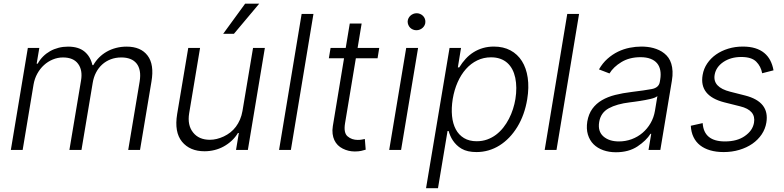

<svg xmlns="http://www.w3.org/2000/svg" viewBox="-20 -802 4195 1027"><path d="M38 0 128.9 -545.5H190.3L176.1 -461.6H181.8Q193.5 -483 210.4 -499.8Q227.3 -516.7 248 -528.4Q268.8 -540.1 293 -546.3Q317.1 -552.6 343.8 -552.6Q399.9 -552.6 431.8 -526.3Q463.8 -500 474.4 -453.5H479Q491.8 -476.2 510.1 -494.5Q528.4 -512.8 551.1 -525.7Q573.9 -538.7 600.7 -545.6Q627.5 -552.6 657.3 -552.6Q733.3 -552.6 769.5 -504.6Q805.8 -456.7 790.1 -365.4L729 0H665.8L726.9 -365.4Q732.2 -398.1 727.8 -422.2Q723.4 -446.4 710.4 -462.5Q697.4 -478.7 676.8 -486.7Q656.2 -494.7 629.3 -494.7Q598 -494.7 572.1 -484.7Q546.2 -474.8 526.5 -456.9Q506.7 -438.9 493.8 -414.1Q480.8 -389.2 475.9 -359L415.8 0H351.2L413.4 -371.1Q422.9 -426.8 397.7 -460.6Q372.9 -494.7 316.8 -494.7Q288.7 -494.7 262.4 -483.8Q236.2 -473 215.2 -453.8Q194.2 -434.7 179.5 -408Q164.8 -381.4 159.4 -349.4L101.2 0Z M927.6 -192.1 986.9 -545.5H1050.1L991.8 -196Q981.5 -132.5 1012.8 -93.4Q1043.7 -54.3 1102.6 -54.3Q1138.5 -54.3 1176.8 -72.1Q1195.7 -81 1212.2 -93.9Q1228.7 -106.9 1241.7 -124.1Q1254.6 -141.3 1263.7 -162.5Q1272.7 -183.6 1277 -208.5L1333.5 -545.5H1396.7L1305.8 0H1242.5L1257.5 -90.6H1252.8Q1238.6 -67.1 1218.9 -49Q1199.2 -30.9 1176.1 -18.3Q1153.1 -5.7 1127 0.7Q1100.9 7.1 1073.9 7.1Q995.7 7.1 953.5 -44Q911.6 -95.5 927.6 -192.1ZM1173.7 -621.1 1291.2 -782.3H1366.5L1231.2 -621.1Z M1656.6 -727.3 1535.9 0H1472.7L1593.4 -727.3Z M1748.2 -545.5H1829.2L1850.9 -676.1H1914.4L1892.8 -545.5H2008.5L1999.6 -490.4H1883.5L1825.6 -142.4Q1817.1 -90.9 1839.5 -72.4Q1861.5 -53.6 1893.8 -53.6Q1906.2 -53.6 1915.3 -55.4Q1924.4 -57.2 1931.5 -58.6L1936.1 -1.4Q1925.8 2.1 1911.8 5.1Q1897.7 8.2 1877.5 8.2Q1843.4 8.2 1813.2 -7.1Q1798.3 -14.6 1786.9 -25.9Q1775.6 -37.3 1768.5 -52.4Q1761.4 -67.5 1759.1 -86.3Q1756.7 -105.1 1760.3 -127.5L1820.3 -490.4H1739Z M2152.7 -545.5H2216.3L2125.4 0H2061.8ZM2160.5 -686.8Q2160.9 -696 2164.8 -704Q2168.7 -712 2175.2 -718Q2181.8 -724.1 2190.3 -727.6Q2198.9 -731.2 2208.5 -731.2Q2218.4 -731.2 2227.1 -727.5Q2235.8 -723.7 2242.2 -717.5Q2248.6 -711.3 2252.1 -702.8Q2255.7 -694.2 2255.3 -684.7Q2255.3 -675.8 2251.4 -667.6Q2247.5 -659.4 2240.9 -653.4Q2234.4 -647.4 2225.7 -643.8Q2217 -640.3 2207.4 -640.3Q2197.4 -640.3 2188.7 -644Q2180 -647.7 2173.8 -653.9Q2167.6 -660.2 2164.1 -668.7Q2160.5 -677.2 2160.5 -686.8Z M2384.6 -545.5H2446L2429 -441.4H2436.4Q2452.1 -467 2471.2 -487.7Q2490.4 -508.5 2513.5 -522.9Q2536.6 -537.3 2563.6 -545.1Q2590.6 -552.9 2621.8 -552.9Q2672.2 -552.9 2710.2 -532.7Q2748.2 -512.4 2771.7 -475.3Q2795.1 -438.2 2802.7 -386.4Q2810.4 -334.5 2800.1 -271.3Q2786.2 -187.1 2747.2 -123.2Q2727.6 -91.3 2703.7 -66.4Q2679.7 -41.5 2652 -24.1Q2624.3 -6.7 2593.2 2.3Q2562.1 11.4 2528.8 11.4Q2479.8 11.4 2449.2 -6.4Q2433.9 -15.3 2422.6 -26.5Q2411.2 -37.6 2402.7 -50.2Q2394.2 -62.9 2388.7 -75.8Q2383.2 -88.8 2379.6 -101.2H2373.9L2322.8 204.5H2258.9ZM2529.8 -46.5Q2560 -46.5 2585.8 -55.8Q2611.5 -65 2633.2 -81.3Q2654.8 -97.7 2672.1 -119.5Q2689.3 -141.3 2702.2 -166.4Q2715.2 -191.4 2723.9 -218.6Q2732.6 -245.7 2736.9 -272.4Q2746.8 -334.5 2736.2 -385.7Q2730.8 -410.9 2720.2 -431.1Q2709.5 -451.3 2693.4 -465.7Q2677.2 -480.1 2655.5 -487.7Q2633.9 -495.4 2606.5 -495.4Q2566.8 -495.4 2532.7 -478.9Q2498.6 -462.4 2472.3 -432.7Q2446 -403.1 2427.9 -362.2Q2409.8 -321.4 2401.6 -272.4Q2393.8 -223 2397.9 -181.6Q2402 -140.3 2418 -110.3Q2433.9 -80.3 2462 -63.4Q2490.1 -46.5 2529.8 -46.5Z M3077.4 -727.3 2956.7 0H2893.5L3014.2 -727.3Z M3121.4 -152.3Q3128.6 -192.8 3148.6 -220.3Q3168.7 -247.9 3199.6 -266Q3230.5 -284.1 3270.6 -294.2Q3310.7 -304.3 3358 -310Q3393.5 -314.3 3420.1 -318.2Q3446.7 -322.1 3465.9 -325.6Q3503.9 -332.7 3509.2 -363.3L3511.4 -376.1Q3516 -403.8 3511.7 -426.1Q3507.5 -448.5 3494.3 -464Q3481.2 -479.4 3459.2 -487.7Q3437.1 -496.1 3406.2 -496.1Q3347.3 -496.1 3304.3 -470.2Q3261 -443.9 3240.1 -409.1L3183.9 -430.8Q3203.1 -464.5 3229.4 -487.7Q3255.7 -511 3285.7 -525.6Q3315.7 -540.1 3347.8 -546.5Q3380 -552.9 3410.9 -552.9Q3426.5 -552.9 3442.6 -551.1Q3458.8 -549.4 3474.6 -545.1Q3490.4 -540.8 3505.3 -533.9Q3520.2 -527 3533 -516.7Q3545.8 -506.7 3555.6 -492.9Q3565.3 -479 3570.8 -460.9Q3576.3 -442.8 3577.4 -420.3Q3578.5 -397.7 3573.9 -370.4L3512.1 0H3448.9L3463.4 -86.3H3459.5Q3436.8 -50.1 3389.9 -18.8Q3342.7 12.4 3274.5 12.4Q3237.6 12.4 3206.7 1.4Q3175.8 -9.6 3154.8 -30.5Q3133.9 -51.5 3124.6 -82.2Q3115.4 -112.9 3121.4 -152.3ZM3207 -72.8Q3237.6 -45.5 3290.5 -45.5Q3326.3 -45.5 3358.8 -57.5Q3391.3 -69.6 3416.9 -91.4Q3442.5 -113.3 3459.9 -143.3Q3477.3 -173.3 3483.3 -209.2L3496.4 -288Q3486.5 -279.1 3459.2 -272.7Q3446 -269.5 3431.3 -266.9Q3416.5 -264.2 3402.2 -261.9Q3387.8 -259.6 3374.3 -257.8Q3360.8 -256 3349.4 -254.6Q3278.8 -246.1 3236.2 -222.7Q3193.2 -199.2 3185 -149.5Q3176.8 -99.8 3207 -72.8Z M3675.1 -129.3 3738.6 -143.5Q3744.7 -45.5 3857.6 -45.5Q3922.9 -45.5 3963.8 -74.2Q3985.1 -89.1 3997.2 -106.5Q4009.2 -123.9 4013.1 -145.2Q4024.9 -212.4 3938.9 -233.3L3854 -254.6Q3719.1 -289.4 3738.3 -400.9Q3744 -434.7 3762.8 -462.5Q3781.6 -490.4 3810.2 -510.5Q3838.8 -530.5 3875.4 -541.7Q3911.9 -552.9 3953.1 -552.9Q3990.8 -552.9 4019.2 -544.2Q4047.6 -535.5 4067.6 -519Q4087.7 -502.5 4100 -479Q4112.2 -455.6 4117.5 -425.8L4056.8 -410.2Q4050.1 -447.1 4024.9 -472.3Q4000 -497.2 3945 -497.2Q3889.2 -497.2 3849.4 -470.5Q3809.7 -443.5 3802.6 -402Q3791.2 -335.2 3886 -311.4L3965.6 -291.2Q4097.7 -257.5 4079.2 -146.3Q4073.5 -111.9 4054 -82.9Q4034.4 -54 4004.3 -33Q3974.1 -12.1 3934.8 -0.4Q3895.6 11.4 3850.9 11.4Q3810.7 11.4 3778.9 2.1Q3747.2 -7.1 3724.6 -24.9Q3702.1 -42.6 3689.5 -68.9Q3676.8 -95.2 3675.1 -129.3Z"/></svg>

Font: Inter P Light
Style: Italic
Weight: 300
Italic angle: 9.39999°
Designer: Rasmus Andersson
Foundry: rsms
Version: Version 3.018;git-588b23468